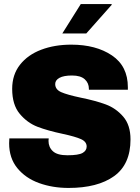

<svg xmlns="http://www.w3.org/2000/svg" viewBox="-20 -916 691 946"><path d="M610 -486V-474H418V-478Q418 -507 397.5 -525.5Q377 -544 335 -544Q294 -544 273 -532.5Q252 -521 252 -502Q252 -475 281.5 -462Q311 -449 377 -435Q451 -420 501 -401.5Q551 -383 587 -341.5Q623 -300 623 -229Q623 -106 542 -48Q461 10 318 10Q239 10 172.5 -14Q106 -38 65.5 -87.5Q25 -137 25 -210Q25 -224 26 -234H220Q219 -229 219 -222Q219 -191 240.5 -171Q262 -151 312 -151Q367 -151 387 -162.5Q407 -174 407 -194Q407 -218 379 -230.5Q351 -243 291 -256Q215 -272 164.5 -291.5Q114 -311 77 -355.5Q40 -400 40 -478Q40 -548 78.5 -597Q117 -646 183 -671Q249 -696 331 -696Q453 -696 531.5 -643Q610 -590 610 -486ZM529 -896 531 -893 405 -751H287L378 -896Z"/></svg>

Font: Chivo Black
Style: Regular
Weight: 900
Designer: Hector Gatti
Foundry: Omnibus-Type
Version: Version 1.007